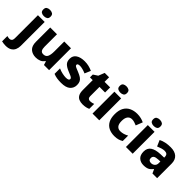

<svg xmlns="http://www.w3.org/2000/svg" viewBox="109 -1967 3405 3405"><g transform="rotate(45 1812.0 -264.0)"><path d="M65 -689Q65 -735 91.5 -751.5Q118 -768 155 -768Q192 -768 219.5 -751.5Q247 -735 247 -689Q247 -644 219.5 -627.5Q192 -611 155 -611Q118 -611 91.5 -627.5Q65 -644 65 -689ZM46 240Q22 240 -6 236.5Q-34 233 -52 228V95Q-36 100 -22 102.5Q-8 105 9 105Q34 105 52 88Q70 71 70 21V-549H239V52Q239 102 220.5 145Q202 188 159.5 214Q117 240 46 240Z M899 -549V0H770L749 -69H739Q713 -27 668 -8.5Q623 10 571 10Q486 10 432 -38Q378 -86 378 -191V-549H548V-238Q548 -182 566 -153.5Q584 -125 625 -125Q686 -125 708 -170Q730 -215 730 -300V-549Z M1437 -165Q1437 -87 1382 -38.5Q1327 10 1207 10Q1149 10 1103.5 3Q1058 -4 1014 -22V-159Q1062 -137 1114 -126Q1166 -115 1201 -115Q1241 -115 1259 -125Q1277 -135 1277 -153Q1277 -167 1266.5 -177.5Q1256 -188 1230 -200Q1204 -212 1156 -231Q1085 -260 1049 -296.5Q1013 -333 1013 -401Q1013 -479 1074 -519Q1135 -559 1235 -559Q1289 -559 1336 -548Q1383 -537 1432 -515L1384 -403Q1344 -421 1303 -431.5Q1262 -442 1235 -442Q1174 -442 1174 -411Q1174 -398 1183.5 -388.5Q1193 -379 1218.5 -368Q1244 -357 1291 -338Q1340 -318 1372.5 -296.5Q1405 -275 1421 -244Q1437 -213 1437 -165Z M1800 -124Q1824 -124 1845.5 -129Q1867 -134 1888 -142V-18Q1860 -6 1827 2Q1794 10 1747 10Q1695 10 1655.5 -6.5Q1616 -23 1593.5 -63.5Q1571 -104 1571 -177V-422H1502V-493L1585 -547L1631 -663H1741V-549H1881V-422H1741V-187Q1741 -156 1756.5 -140Q1772 -124 1800 -124Z M2073 -768Q2110 -768 2137 -751.5Q2164 -735 2164 -689Q2164 -644 2137 -627.5Q2110 -611 2073 -611Q2035 -611 2008.5 -627.5Q1982 -644 1982 -689Q1982 -735 2008.5 -751.5Q2035 -768 2073 -768ZM2157 -549V0H1988V-549Z M2542 10Q2461 10 2400.5 -20Q2340 -50 2306.5 -112Q2273 -174 2273 -272Q2273 -372 2309.5 -435.5Q2346 -499 2410 -529Q2474 -559 2555 -559Q2604 -559 2648 -548.5Q2692 -538 2728 -520L2678 -393Q2646 -407 2616 -416Q2586 -425 2555 -425Q2504 -425 2474.5 -387Q2445 -349 2445 -273Q2445 -196 2474.5 -161Q2504 -126 2555 -126Q2596 -126 2636 -138Q2676 -150 2711 -171V-35Q2678 -14 2637.5 -2Q2597 10 2542 10Z M2911 -768Q2948 -768 2975 -751.5Q3002 -735 3002 -689Q3002 -644 2975 -627.5Q2948 -611 2911 -611Q2873 -611 2846.5 -627.5Q2820 -644 2820 -689Q2820 -735 2846.5 -751.5Q2873 -768 2911 -768ZM2995 -549V0H2826V-549Z M3392 -559Q3495 -559 3551.5 -509Q3608 -459 3608 -363V0H3491L3458 -74H3454Q3419 -29 3380 -9.5Q3341 10 3272 10Q3200 10 3152 -33Q3104 -76 3104 -165Q3104 -252 3166 -295Q3228 -338 3348 -343L3439 -346V-359Q3439 -402 3419 -420Q3399 -438 3363 -438Q3328 -438 3288.5 -426Q3249 -414 3210 -397L3161 -510Q3206 -534 3264 -546.5Q3322 -559 3392 -559ZM3389 -248Q3326 -245 3301 -226.5Q3276 -208 3276 -173Q3276 -141 3294 -126.5Q3312 -112 3341 -112Q3382 -112 3411 -137Q3440 -162 3440 -206V-250Z"/></g></svg>

Font: Noto Sans Georgian ExtraBold
Style: Regular
Weight: 800
Designer: Monotype Design Team, Akaki Razmadze
Foundry: Google LLC
Version: Version 2.005; ttfautohint (v1.8.4.7-5d5b)